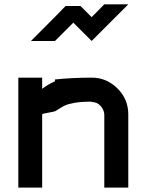

<svg xmlns="http://www.w3.org/2000/svg" viewBox="-20 -853 668 873"><path d="M454.2 0V-333.3Q452.5 -355 436.7 -372.1Q420.8 -389.2 396.7 -389.2V-390.8Q348.3 -390.8 318.8 -385.4Q289.2 -380 275 -373.3Q260.8 -366.7 230 -346.7V-347.5Q226.7 -345 200.8 -340.8Q175 -336.7 171.7 -333.3V0H63.3V-500H171.7V-449.2Q199.2 -470 230 -483.3V-491.7Q311.7 -500 396.7 -500Q465 -500 514.2 -450.8Q563.3 -401.7 563.3 -333.3V0ZM396.7 -666.7 313.3 -750 230 -666.7H120.8Q257.5 -803.3 278.3 -825.8H345.8L396.7 -775L454.2 -833.3H563.3Z"/></svg>

Font: 0xA000
Style: Bold
Weight: 700
Version: Version 0.1